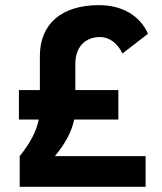

<svg xmlns="http://www.w3.org/2000/svg" viewBox="-20 -723 626 743"><path d="M56.2 0H543.5V-118.7H192.4C232.9 -168 257.3 -212.9 267.1 -260.3H438V-374.5H271.5V-475.1C271.5 -542.5 310.5 -579.6 367.2 -579.6C402.8 -579.6 434.1 -556.6 454.1 -516.1L552.7 -592.3C521.5 -662.6 453.1 -703.1 362.8 -703.1C219.7 -703.1 134.3 -631.8 134.3 -505.9V-374.5H53.2V-260.3H129.9C120.6 -213.4 96.2 -168.5 56.2 -118.7Z"/></svg>

Font: CaskaydiaCove Nerd Font
Style: Bold
Weight: 700
Designer: Aaron Bell
Foundry: Saja Typeworks
Version: Version 2111.1;Nerd Fonts 2.3.0